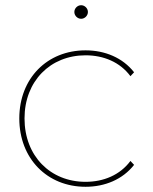

<svg xmlns="http://www.w3.org/2000/svg" viewBox="-20 -713 585 736"><path d="M308 3C382 3 450 -25 494 -81L480 -96C440 -42 377 -16 308 -16C173 -16 74 -115 74 -259C74 -402 173 -501 308 -501C377 -501 440 -475 480 -421L494 -436C450 -492 382 -520 308 -520C161 -520 54 -413 54 -259C54 -105 161 3 308 3ZM291 -641C305 -641 317 -653 317 -667C317 -681 305 -693 291 -693C277 -693 265 -681 265 -667C265 -653 277 -641 291 -641Z"/></svg>

Font: Montserrat-Alt1 Thin
Style: Regular
Weight: 100
Designer: Differentunic
Foundry: Differentunic
Version: Version 7.222